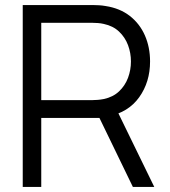

<svg xmlns="http://www.w3.org/2000/svg" viewBox="-20 -740 671 760"><path d="M70 0V-720H348Q358.5 -720 371.8 -719.2Q385 -718.5 398.7 -716Q454.8 -707.3 494.1 -676.7Q533.3 -646 553.7 -599.4Q574 -552.8 574 -496.7Q574 -415.2 531 -355.1Q488 -295 408 -279.3L382.7 -273.3H143.3V0ZM506 0 364 -293 434.7 -320 590.7 0ZM143.3 -343.7H346Q355.2 -343.7 367.2 -344.7Q379.2 -345.7 390.7 -348Q427.5 -355.8 451.3 -378.4Q475.2 -401 486.8 -432.1Q498.3 -463.2 498.3 -496.7Q498.3 -530.2 486.8 -561.2Q475.2 -592.3 451.3 -614.9Q427.5 -637.5 390.7 -645.3Q379.2 -648 367.2 -648.8Q355.2 -649.7 346 -649.7H143.3Z"/></svg>

Font: Manrope ExtraLight
Style: Regular
Weight: 200
Designer: Mikhail Sharanda
Foundry: Mikhail Sharanda
Version: Version 4.505